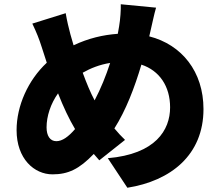

<svg xmlns="http://www.w3.org/2000/svg" viewBox="-20 -823 1040 903"><path d="M245 -159C215 -159 199 -185 199 -224C199 -276 218 -335 253 -384C278 -320 305 -263 333 -216C302 -180 273 -159 245 -159ZM498 -527C479 -468 454 -406 425 -351C406 -386 387 -432 369 -481C406 -502 448 -519 498 -527ZM687 -674C694 -702 705 -758 714 -787L548 -803C549 -779 546 -732 540 -698C538 -687 536 -676 534 -664C464 -659 396 -643 326 -610C321 -628 316 -645 311 -662C303 -692 295 -725 289 -761L132 -712C152 -670 164 -640 176 -602C184 -577 192 -552 200 -528C112 -446 58 -325 58 -211C58 -76 141 -3 227 -3C300 -3 352 -27 421 -99L447 -69L568 -165C551 -181 534 -200 518 -219C572 -304 613 -411 645 -519C730 -491 780 -417 780 -318C780 -211 711 -98 487 -79L579 60C782 28 937 -93 937 -310C937 -486 835 -613 682 -652Z"/></svg>

Font: Noto Sans CJK JP Black
Style: Regular
Weight: 900
Designer: Ryoko NISHIZUKA (kana & ideographs); Paul D. Hunt (Latin, Greek & Cyrillic); Wenlong ZHANG (bopomofo); Sandoll Communica
Foundry: Adobe Systems Incorporated
Version: Version 1.004;PS 1.004;hotconv 1.0.82;makeotf.lib2.5.63406